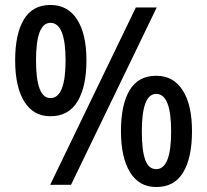

<svg xmlns="http://www.w3.org/2000/svg" viewBox="-20 -744 834 773"><path d="M183 -724Q253 -724 290.5 -665.5Q328 -607 328 -501Q328 -395 292 -335.5Q256 -276 183 -276Q114 -276 77.5 -335.5Q41 -395 41 -501Q41 -607 76 -665.5Q111 -724 183 -724ZM611 -714 266 0H182L527 -714ZM183 -652Q125 -652 125 -501Q125 -349 183 -349Q244 -349 244 -501Q244 -652 183 -652ZM609 -439Q678 -439 715.5 -380.5Q753 -322 753 -216Q753 -109 717.5 -50Q682 9 609 9Q540 9 503.5 -50.5Q467 -110 467 -216Q467 -323 502 -381Q537 -439 609 -439ZM609 -366Q551 -366 551 -215Q551 -139 564.5 -101Q578 -63 609 -63Q669 -63 669 -215Q669 -366 609 -366Z"/></svg>

Font: Noto Sans Ethiopic SemiCondensed Medium
Style: Regular
Weight: 500
Width: 4
Designer: Monotype Design Team
Foundry: Monotype Imaging Inc.
Version: Version 2.102; ttfautohint (v1.8.4.7-5d5b)